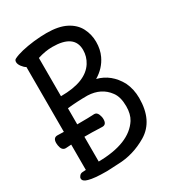

<svg xmlns="http://www.w3.org/2000/svg" viewBox="-177 -820 854 939"><g transform="rotate(-30 250.0 -350.5)"><path d="M3 -227Q3 -257 27 -257Q40 -256 63 -256V-622Q52 -628 41.5 -642Q31 -656 31 -668Q31 -680 40 -684Q78 -703 160 -713Q200 -717 230 -717Q298 -717 340 -695.5Q382 -674 401 -637.5Q420 -601 420 -558.5Q420 -516 404 -482Q380 -431 329 -401Q404 -382 445 -307Q445 -307 445 -307Q465 -265 465 -215Q465 -88 379 -36Q300 11 213 13Q159 16 152.5 16Q146 16 146 16Q79 16 48 7Q20 0 20 -17Q20 -24 27 -32Q34 -40 45.5 -40Q57 -40 63 -41V-184Q38 -183 31 -182Q15 -182 8 -199Q3 -214 3 -227ZM262 -213Q262 -183 239 -183Q219 -183 203 -184H202Q195 -185 138 -185V-45Q313 -47 372 -139Q390 -168 390 -212Q390 -265 368 -294Q328 -349 252 -352Q192 -352 138 -346V-255Q209 -255 235 -257Q249 -257 256 -241Q262 -227 262 -213ZM139 -414Q279 -414 325 -487Q345 -519 345 -556Q345 -644 221 -644Q182 -644 138 -630V-414Z"/></g></svg>

Font: Moon Stars Kai HW
Style: Bold
Weight: 700
Designer: GuiWonder
Version: Version 1.101